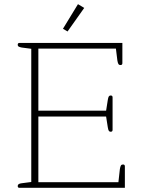

<svg xmlns="http://www.w3.org/2000/svg" viewBox="-20 -901 696 921"><path d="M282 -763 354 -881 384 -863 304 -750ZM65 -9Q65 -20 84 -22L130 -28V-667L84 -673Q74 -675 69.5 -677.5Q65 -680 65 -686Q65 -695 73 -695H567V-598Q567 -589 558 -589Q551 -589 548 -594Q545 -599 543 -611L536 -668H164V-370H489L497 -421Q499 -434 502 -438.5Q505 -443 511 -443Q520 -443 520 -434V-278Q520 -269 511 -269Q505 -269 502 -273.5Q499 -278 497 -291L489 -342H164V-27H548L555 -90Q557 -102 560 -107Q563 -112 570 -112Q579 -112 579 -103V0H73Q65 0 65 -9Z"/></svg>

Font: Maitree ExtraLight
Style: Regular
Weight: 250
Designer: CadsonDemak Team
Foundry: CadsonDemak
Version: Version 1.002